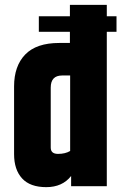

<svg xmlns="http://www.w3.org/2000/svg" viewBox="-20 -767 505 791"><path d="M460 -700V-636H420V0H273V-42Q237 4 170.5 4Q104 4 71 -32Q38 -68 38 -132V-411Q38 -495 84 -542.5Q130 -590 224 -590H268V-636H140V-700H268V-747H420V-700ZM269 -456H236Q189 -456 189 -406V-159Q189 -133 219 -133Q249 -133 269 -145Z"/></svg>

Font: Khand
Style: Bold
Weight: 700
Designer: Devanagari: Sanchit Sawaria, Jyotish Sonowal; Latin: Satya Rajpurohit
Foundry: Indian Type Foundry
Version: Version 1.101;PS 1.0;hotconv 1.0.78;makeotf.lib2.5.61930; tt